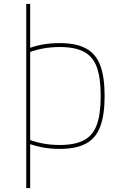

<svg xmlns="http://www.w3.org/2000/svg" viewBox="-20 -750 640 980"><path d="M285 10Q233 10 190.5 1Q148 -8 116 -21L124 -39Q159 -25 200 -17.5Q241 -10 285 -10Q362 -10 408 -34Q454 -58 474 -113Q494 -168 494 -260Q494 -353 474 -407.5Q454 -462 408 -486Q362 -510 285 -510Q241 -510 200 -502.5Q159 -495 124 -481L116 -499Q148 -513 190.5 -521.5Q233 -530 285 -530Q368 -530 418.5 -503Q469 -476 491.5 -417Q514 -358 514 -260Q514 -163 491.5 -103.5Q469 -44 418.5 -17Q368 10 285 10ZM114 210V-730H134V210Z"/></svg>

Font: M PLUS Code Latin Expanded Thin
Style: Regular
Weight: 250
Width: 7
Designer: Coji Morishita
Foundry: UNDERFOREST DESIGN
Version: Version 1.002; ttfautohint (v1.8.3)